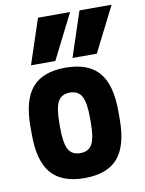

<svg xmlns="http://www.w3.org/2000/svg" viewBox="-89 -852 699 925"><g transform="rotate(-10 261.0 -390.0)"><path d="M411 -570H292L365 -790H522ZM208 -570H89L162 -790H319ZM250 10Q139 10 87 -50.5Q35 -111 35 -240V-280Q35 -409 87 -469.5Q139 -530 250 -530Q361 -530 413 -469.5Q465 -409 465 -280V-240Q465 -111 413 -50.5Q361 10 250 10ZM250 -112Q291 -112 308 -143Q325 -174 325 -250V-270Q325 -346 308 -377Q291 -408 250 -408Q209 -408 192 -377Q175 -346 175 -270V-250Q175 -174 192 -143Q209 -112 250 -112Z"/></g></svg>

Font: M PLUS 1 Code
Style: Bold
Weight: 700
Designer: Coji Morishita
Foundry: UNDERFOREST DESIGN
Version: Version 1.002